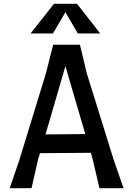

<svg xmlns="http://www.w3.org/2000/svg" viewBox="-20 -984 697 1004"><path d="M626 0H500L465 -150L455 -185L189 -183L179 -150L145 0H31L82 -150L220 -600L258 -750H398L434 -600L574 -150ZM426 -283 322 -638 218 -281ZM387 -809 322 -920 257 -809H140L262 -964H383L504 -809Z"/></svg>

Font: Farro
Style: Regular
Weight: 400
Designer: Aceler Chua
Foundry: Grayscale Limited
Version: Version 1.101